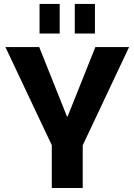

<svg xmlns="http://www.w3.org/2000/svg" viewBox="-20 -934 668 954"><path d="M6.9 -700H174.9L312.6 -355.5H316.1L453.8 -700H621.3L389.4 -208.5H239.3ZM237.3 -275.8H391V0H237.3ZM276.6 -914.4V-767.4H176.5V-914.4ZM451.8 -914.4V-767.4H351.6V-914.4Z"/></svg>

Font: Pathway Extreme 8pt Thin
Style: Regular
Weight: 100
Designer: Eduardo Rodriguez Tunni
Foundry: Eduardo Rodriguez Tunni
Version: Version 1.000